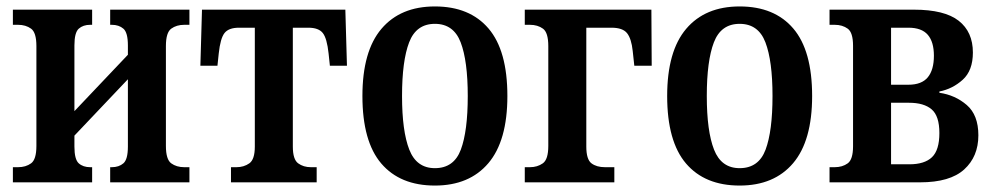

<svg xmlns="http://www.w3.org/2000/svg" viewBox="-20 -566 3084 596"><path d="M20 0V-47H36Q60 -47 76.5 -59Q93 -71 93 -113V-423Q93 -465 76.5 -477Q60 -489 36 -489H20V-536H266V-489H260Q238 -489 224.5 -477Q211 -465 211 -425V-221L377 -396V-425Q377 -465 363 -477Q349 -489 327 -489H322V-536H568V-489H552Q528 -489 511.5 -477Q495 -465 495 -423V-113Q495 -71 511.5 -59Q528 -47 552 -47H568V0H322V-47H327Q349 -47 363 -59Q377 -71 377 -111V-320L211 -145V-111Q211 -71 224.5 -59Q238 -47 260 -47H266V0Z M697 0V-47H714Q737 -47 754 -59Q771 -71 771 -111V-480H722Q690 -480 677 -463.5Q664 -447 659 -400L655 -362H602L607 -536H1052L1057 -362H1004L1000 -400Q995 -447 982 -463.5Q969 -480 937 -480H889V-111Q889 -71 905.5 -59Q922 -47 945 -47H963V0Z M1330 10Q1222 10 1163.5 -58.5Q1105 -127 1105 -268Q1105 -407 1164 -476.5Q1223 -546 1330 -546Q1438 -546 1496.5 -477.5Q1555 -409 1555 -268Q1555 -129 1496 -59.5Q1437 10 1330 10ZM1330 -44Q1389 -44 1410.5 -101.5Q1432 -159 1432 -268Q1432 -377 1410 -434.5Q1388 -492 1330 -492Q1272 -492 1250 -434.5Q1228 -377 1228 -268Q1228 -159 1250.5 -101.5Q1273 -44 1330 -44Z M1609 0V-47H1625Q1648 -47 1665 -59Q1682 -71 1682 -113V-423Q1682 -465 1665.5 -477Q1649 -489 1625 -489H1609V-536H2002L2003 -362H1949L1944 -408Q1940 -446 1926.5 -463Q1913 -480 1878 -480H1800V-111Q1800 -71 1816 -59Q1832 -47 1858 -47H1887V0Z M2276 10Q2168 10 2109.5 -58.5Q2051 -127 2051 -268Q2051 -407 2110 -476.5Q2169 -546 2276 -546Q2384 -546 2442.5 -477.5Q2501 -409 2501 -268Q2501 -129 2442 -59.5Q2383 10 2276 10ZM2276 -44Q2335 -44 2356.5 -101.5Q2378 -159 2378 -268Q2378 -377 2356 -434.5Q2334 -492 2276 -492Q2218 -492 2196 -434.5Q2174 -377 2174 -268Q2174 -159 2196.5 -101.5Q2219 -44 2276 -44Z M2555 0V-47H2571Q2595 -47 2611.5 -59Q2628 -71 2628 -112V-424Q2628 -465 2611.5 -477Q2595 -489 2571 -489H2555V-536H2817Q2912 -536 2956 -501.5Q3000 -467 3000 -403Q3000 -347 2968.5 -318.5Q2937 -290 2896 -282V-278Q2945 -271 2981 -240Q3017 -209 3017 -146Q3017 -80 2973 -40Q2929 0 2836 0ZM2746 -303H2800Q2841 -303 2860 -326Q2879 -349 2879 -393Q2879 -436 2860 -458Q2841 -480 2800 -480H2746ZM2746 -56H2803Q2850 -56 2873 -78Q2896 -100 2896 -153Q2896 -206 2872 -226.5Q2848 -247 2802 -247H2746Z"/></svg>

Font: Noto Serif Condensed SemiBold
Style: Regular
Weight: 600
Width: 3
Designer: Monotype Design Team
Foundry: Monotype Imaging Inc.
Version: Version 2.013